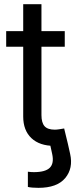

<svg xmlns="http://www.w3.org/2000/svg" viewBox="-20 -696 367 925"><path d="M114.3 204.6V131.3Q121.6 132.3 129.4 132.8Q137.2 133.3 143.1 133.3Q198.7 133.3 220 112.1Q241.2 90.8 231.4 45.9L220.7 -2.9H307.1L317.9 45.4Q333.5 114.7 294.2 161.9Q254.9 209 165 209Q149.4 209 135.5 207.8Q121.6 206.5 114.3 204.6ZM91.8 -675.8H179.7V-141.6Q179.7 -105 194.6 -88.1Q209.5 -71.3 244.1 -71.3Q252.4 -71.3 265.4 -73.2Q278.3 -75.2 289.1 -77.1L307.1 -2.9Q293.5 2 276.1 4.4Q258.8 6.8 241.7 6.8Q170.9 6.8 131.3 -30.5Q91.8 -67.9 91.8 -134.8ZM292 -545.9V-470.7H9.8V-545.9Z"/></svg>

Font: Inter Variable LoSnoCo
Style: Regular
Weight: 400
Designer: Rasmus Andersson
Foundry: rsms
Version: Version 4.000;git-a52131595; featfreeze: case,dlig,ss01,ss02